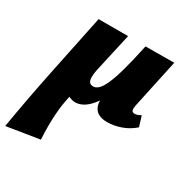

<svg xmlns="http://www.w3.org/2000/svg" viewBox="-207 -563 954 987"><g transform="rotate(30 269.5 -69.0)"><path d="M-43 289Q-14 114 23 -65Q60 -244 98 -427H273L221 -195Q216 -170 216 -151.5Q216 -133 223 -123Q230 -113 247 -113Q262 -113 277 -127Q292 -141 307.5 -175.5Q323 -210 340 -271Q357 -332 377 -426H444Q415 -291 377.5 -194.5Q340 -98 297 -47Q254 4 206 4Q196 4 184.5 0.5Q173 -3 162.5 -9Q152 -15 142 -24.5Q132 -34 124 -46H178Q156 29 151 105.5Q146 182 151 258ZM399 10Q368 10 346.5 -2Q325 -14 317 -41.5Q309 -69 318 -117L381 -426L547 -427L485 -138Q481 -119 484 -108.5Q487 -98 501 -98Q508 -98 516.5 -100.5Q525 -103 537 -110L556 -49Q522 -19 480.5 -4.5Q439 10 399 10Z"/></g></svg>

Font: Ysabeau Office Black
Style: Italic
Weight: 900
Italic angle: -12°
Designer: Christian Thalmann (Catharsis Fonts)
Version: Version 2.001;gftools[0.9.30]; featfreeze: tnum,lnum,ss02